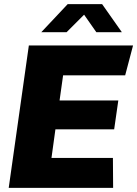

<svg xmlns="http://www.w3.org/2000/svg" viewBox="-20 -905 661 925"><path d="M22 0 119 -686H621L583 -542H284L267 -421H550L530 -282H247L228 -144H524L525 0ZM179 -750 306 -885H472L567 -750H444L372 -853H404L301 -750Z"/></svg>

Font: Chivo Medium ExtraBold
Style: Italic
Weight: 800
Italic angle: -8.05°
Version: Version 2.002